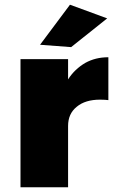

<svg xmlns="http://www.w3.org/2000/svg" viewBox="-20 -795 520 815"><path d="M342 -528C313 -511 288 -488 269 -458V-544H67V0H269V-260C269 -295 281 -322 306 -342C330 -362 363 -372 405 -372C420 -372 432 -371 440 -370V-552C403 -552 371 -544 342 -528ZM277 -775 150 -605 282 -595 435 -717Z"/></svg>

Font: Argentum Sans ExtraBold
Style: Regular
Weight: 800
Designer: Julieta Ulanovsky
Foundry: Julieta Ulanovsky
Version: Version 5.001;February 15, 2019;FontCreator 11.5.0.2425 64-b